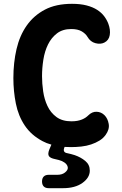

<svg xmlns="http://www.w3.org/2000/svg" viewBox="-20 -760 640 1005"><path d="M50 -351Q50 -432 66.5 -503Q83 -574 120 -626.5Q157 -679 215 -709.5Q273 -740 357 -740Q401 -740 433.5 -731.5Q466 -723 488.5 -708.5Q511 -694 525 -675.5Q539 -657 547 -636Q559 -604 554.5 -576.5Q550 -549 526 -537Q506 -527 479.5 -534Q453 -541 438 -567Q428 -584 407.5 -596Q387 -608 353 -608Q308 -608 278.5 -585.5Q249 -563 231.5 -527.5Q214 -492 207 -448Q200 -404 200 -361Q200 -323 206 -281.5Q212 -240 228.5 -205Q245 -170 275.5 -147.5Q306 -125 354 -125Q371 -125 384.5 -127.5Q398 -130 409 -134.5Q420 -139 428 -144.5Q436 -150 442 -156Q462 -176 486 -175Q510 -174 527 -157Q544 -140 549 -111.5Q554 -83 533 -54Q520 -36 500.5 -24Q481 -12 457 -4Q433 4 406 7Q379 10 352 10Q334 10 318 9L316 15Q312 26 316 33Q320 40 333 42Q352 46 371 52Q403 63 426.5 82.5Q450 102 450 133Q450 170 411.5 197.5Q373 225 310 225H235Q218 225 209 216Q200 207 200 190Q200 173 209 164Q218 155 235 155H280Q305 155 320 143Q335 131 335 119Q334 97 304 83Q289 77 269 73Q243 68 236 57Q229 46 238 23L249 -3Q223 -10 203 -21Q144 -52 110 -102.5Q76 -153 63 -218Q50 -283 50 -351Z"/></svg>

Font: Maple Mono ExtraBold
Style: Regular
Weight: 800
Monospace: yes
Designer: subframe7536
Version: Version 7.000